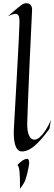

<svg xmlns="http://www.w3.org/2000/svg" viewBox="-20 -928 336 1192"><path d="M296 -183C283 -151 238 -61 193 -61C168 -61 148 -90 149 -163C151 -269 176 -813 179 -862C182 -894 164 -908 144 -908C133 -908 121 -904 112 -896C112 -896 86 -877 29 -827C50 -837 65 -842 76 -842C98 -842 101 -821 101 -786C101 -735 70 -197 66 -126C63 -55 73 8 112 12C181 17 248 -78 287 -128ZM161 88C161 78 161 58 149 58C128 58 101 81 87 98C102 97 104 168 104 212C104 227 104 239 104 244C113 233 121 220 128 209C142 190 159 110 161 88Z"/></svg>

Font: Quintessential
Style: Regular
Weight: 400
Designer: Astigmatic (AOETI)
Foundry: Astigmatic (AOETI)
Version: Version 1.000